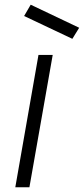

<svg xmlns="http://www.w3.org/2000/svg" viewBox="-20 -796 356 816"><path d="M316.5 -678 287.5 -631 82.5 -728 110.5 -776ZM204 -562.5 105 0H45L143.5 -562.5Z"/></svg>

Font: Russisch Sans Light
Style: Italic
Weight: 300
Italic angle: -10°
Designer: Michael Sharanda (font) & Cristiano Sobral (main changes)
Foundry: Michael Sharanda
Version: Version 2.00;September 8, 2020;FontCreator 13.0.0.2681 64-bi